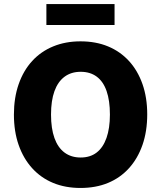

<svg xmlns="http://www.w3.org/2000/svg" viewBox="-20 -921 799 952"><path d="M379 11Q304 11 243.5 -14Q183 -39 139.5 -87Q96 -135 72.5 -202Q49 -269 49 -353Q49 -436 72.5 -503.5Q96 -571 139.5 -618.5Q183 -666 244 -691Q305 -716 379 -716Q455 -716 515.5 -691Q576 -666 619.5 -618.5Q663 -571 686.5 -504Q710 -437 710 -354Q710 -270 686.5 -202.5Q663 -135 619.5 -87Q576 -39 515.5 -14Q455 11 379 11ZM380 -140Q427 -140 459 -164.5Q491 -189 508 -237Q525 -285 525 -353Q525 -422 508.5 -469.5Q492 -517 459.5 -541Q427 -565 380 -565Q333 -565 300 -540.5Q267 -516 250 -469Q233 -422 233 -353Q233 -284 250 -236.5Q267 -189 300 -164.5Q333 -140 380 -140ZM210 -797V-901H548V-797Z"/></svg>

Font: Nunito Sans 10pt SemiCondensed Black
Style: Regular
Weight: 900
Width: 4
Designer: Vernon Adams
Foundry: Vernon Adams
Version: Version 3.101;gftools[0.9.27]